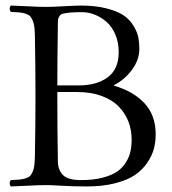

<svg xmlns="http://www.w3.org/2000/svg" viewBox="-20 -670 624 695"><path d="M187.5 -360.8H264.6Q330.6 -360.8 370.1 -390.4Q409.7 -419.9 409.7 -481Q409.7 -517.6 397 -546.4Q384.3 -575.2 364.3 -592Q344.2 -608.9 321.8 -617.4Q299.3 -626 277.3 -626Q251 -626 234.9 -624.5Q218.8 -623 209.2 -620.8Q199.7 -618.7 195.6 -612.3Q191.4 -606 190.4 -600.6Q189.5 -595.2 189.5 -583Q187.5 -442.4 187.5 -360.8ZM147.5 -645Q169.9 -645 212.9 -647.5Q255.9 -649.9 272.5 -649.9Q325.7 -649.9 365.5 -639.6Q405.3 -629.4 427.5 -614.3Q449.7 -599.1 463.1 -576.9Q476.6 -554.7 480.5 -535.4Q484.4 -516.1 484.4 -493.2Q484.4 -453.6 458 -417.7Q431.6 -381.8 392.6 -361.8V-359.9Q462.4 -339.8 502.9 -296.4Q543.5 -252.9 543.5 -184.1Q543.5 -156.2 536.9 -131.1Q530.3 -106 512.9 -80.6Q495.6 -55.2 468.5 -36.6Q441.4 -18.1 396.7 -6.6Q352.1 4.9 294.4 4.9Q244.1 4.9 204.1 2.4Q164.1 0 148.4 0Q120.6 0 80.3 2.2Q40 4.4 19.5 4.9Q15.1 0.5 15.1 -6.6Q15.1 -13.7 19.5 -18.1Q39.6 -19 50.3 -20Q61 -21 72.5 -24.4Q84 -27.8 88.9 -33.2Q93.8 -38.6 98.4 -48.8Q103 -59.1 104.5 -73.2Q106 -87.4 106.4 -108.9Q108.4 -219.7 108.4 -320.8Q108.4 -425.3 106.4 -536.1Q106 -557.6 104.5 -571.5Q103 -585.4 98.4 -595.7Q93.8 -606 88.9 -611.3Q84 -616.7 72.8 -620.4Q61.5 -624 50.5 -625Q39.6 -626 19.5 -627Q15.1 -631.3 15.1 -638.4Q15.1 -645.5 19.5 -649.9Q41 -649.4 80.6 -647.2Q120.1 -645 147.5 -645ZM189.5 -85Q189.9 -55.2 207.8 -36.6Q225.6 -18.1 273.4 -18.1Q317.4 -18.1 350.6 -26.6Q383.8 -35.2 403.6 -48.6Q423.3 -62 435.5 -81.8Q447.8 -101.6 452.1 -121.3Q456.5 -141.1 456.5 -165Q456.5 -199.7 444.8 -230Q433.1 -260.3 409.7 -284.4Q386.2 -308.6 347.7 -322.8Q309.1 -336.9 259.3 -336.9H187.5V-321.3Q187.5 -199.7 189.5 -85Z"/></svg>

Font: Linux Libertine Display G
Style: Regular
Weight: 400
Designer: Philipp H. Poll
Foundry: Philipp H. Poll
Version: Version 5.0.9